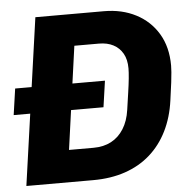

<svg xmlns="http://www.w3.org/2000/svg" viewBox="-50 -736 790 787"><g transform="rotate(-5 344.5 -343.0)"><path d="M27 0 124 -686H406Q480 -686 537.5 -656.2Q595 -626.5 628 -571.5Q661 -516.5 661 -440Q661 -428.5 659.8 -413.2Q658.5 -398 655.5 -371.5Q652.5 -345 645.5 -297.5Q636 -228.5 608.5 -173.2Q581 -118 537.2 -79.2Q493.5 -40.5 434.2 -20.2Q375 0 302 0ZM214 -132H315Q356.5 -132 387.8 -148.5Q419 -165 439.2 -197Q459.5 -229 466 -275Q471.5 -313.5 476.2 -345.5Q481 -377.5 483.5 -403Q486 -428.5 486 -444Q486 -480.5 472 -505Q458 -529.5 433.2 -542.5Q408.5 -555.5 374 -555.5H273ZM0.5 -294 16 -402H385.5L370 -294Z"/></g></svg>

Font: Chivo Medium
Style: Italic
Weight: 500
Italic angle: -8.05°
Designer: Hector Gatti
Foundry: Omnibus-Type
Version: Version 2.002